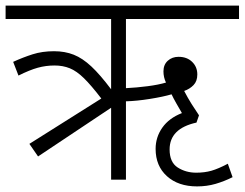

<svg xmlns="http://www.w3.org/2000/svg" viewBox="-20 -642 874 686"><path d="M116 -83 85 -128 342 -290Q306 -337 280 -362.5Q254 -388 229.5 -398Q205 -408 175 -408Q144 -408 115 -400Q86 -392 46 -372L27 -421Q62 -437 96.5 -448Q131 -459 173 -459Q212 -459 243.5 -446.5Q275 -434 306.5 -404.5Q338 -375 377 -323V-574H0V-622H834V-574H430V-327Q469 -329 507.5 -334Q546 -339 573 -347Q564 -366 564 -387Q564 -411 579.5 -425Q595 -439 618 -439Q648 -439 666.5 -421Q685 -403 685 -376Q685 -352 671.5 -338Q658 -324 638 -317Q651 -292 664.5 -270.5Q678 -249 691 -230L682 -204Q586 -183 586 -108Q586 -62 615 -43.5Q644 -25 681 -25Q711 -25 735.5 -32Q760 -39 794 -57L811 -9Q781 6 750 15Q719 24 684 24Q617 24 576.5 -12.5Q536 -49 536 -110Q536 -152 560 -186Q584 -220 630 -238Q620 -255 609.5 -273.5Q599 -292 593 -305Q562 -296 515 -288.5Q468 -281 430 -280V0H377V-257Z"/></svg>

Font: RS Noto Sans Light
Style: Regular
Weight: 300
Designer: Monotype Design Team
Foundry: Monotype Imaging Inc.
Version: Version 3.10